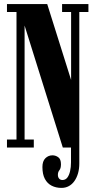

<svg xmlns="http://www.w3.org/2000/svg" viewBox="-20 -720 466 937"><path d="M280 197Q253 197 232 186.2Q211 175.5 199 153Q187 130.5 187 95Q187 66.5 201.5 52.2Q216 38 236 38Q251.5 38 264.5 47.5Q277.5 57 277.5 81.5Q277.5 101.5 270 110.5Q262.5 119.5 262.5 133.5Q262.5 144.5 268.5 151.5Q274.5 158.5 284.5 158.5Q299.5 158.5 308.5 146.8Q317.5 135 322 115.2Q326.5 95.5 326.5 72V-9H367V77.5Q367 104 360.8 125.8Q354.5 147.5 343.2 163.5Q332 179.5 316 188.2Q300 197 280 197ZM14 0V-39H60.5V-661.5H14V-700H210.5L334 -307.5H327V-661.5H283V-700H411.5V-661.5H367V0H286.5L91.5 -622.5H100V-39H145V0Z"/></svg>

Font: Imbue Thin 10pt ExtraBold
Style: Regular
Weight: 800
Version: Version 1.102